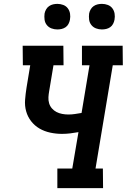

<svg xmlns="http://www.w3.org/2000/svg" viewBox="-20 -971 654 991"><path d="M276 0V-101H353L385 -289Q363 -285 342 -282.5Q321 -280 300 -280Q269 -280 239 -286.5Q209 -293 184 -307.5Q159 -322 141 -345Q123 -368 115 -396.5Q107 -425 109.5 -456.5Q112 -488 117 -519L136 -634H98L97 -735H307L308 -634H256L234 -502Q231 -486 230 -469.5Q229 -453 233.5 -438Q238 -423 248 -411.5Q258 -400 271.5 -393Q285 -386 301 -383Q317 -380 333 -380Q350 -380 366.5 -382.5Q383 -385 401 -388L442 -634H403V-735H613L614 -634H562L473 -101H511L512 0ZM506 -819Q490 -819 475.5 -824.5Q461 -830 451.5 -842Q442 -854 440 -869.5Q438 -885 440 -901Q442 -912 448 -922.5Q454 -933 463.5 -939.5Q473 -946 484 -948.5Q495 -951 506 -951Q522 -951 536.5 -945.5Q551 -940 560 -928Q569 -916 571.5 -900.5Q574 -885 571 -869Q569 -858 563.5 -847.5Q558 -837 548.5 -830.5Q539 -824 528 -821.5Q517 -819 506 -819ZM276 -819Q260 -819 245.5 -824.5Q231 -830 221.5 -842Q212 -854 210 -869.5Q208 -885 210 -901Q212 -912 218 -922.5Q224 -933 233.5 -939.5Q243 -946 254 -948.5Q265 -951 276 -951Q292 -951 306.5 -945.5Q321 -940 330 -928Q339 -916 341.5 -900.5Q344 -885 341 -869Q339 -858 333.5 -847.5Q328 -837 318.5 -830.5Q309 -824 298 -821.5Q287 -819 276 -819Z"/></svg>

Font: Iosevka Etoile
Style: Bold Italic
Weight: 700
Italic angle: -9°
Designer: Belleve Invis
Foundry: Belleve Invis
Version: Version 28.1.0; ttfautohint (v1.8.4)